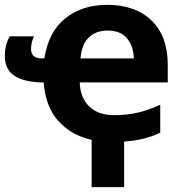

<svg xmlns="http://www.w3.org/2000/svg" viewBox="-20 -576 755 792"><path d="M358 1Q274 -18 221 -76.5Q168 -135 160 -236Q85 -236 42.5 -261.5Q0 -287 0 -345Q0 -391 20 -426H120Q113 -411 110.5 -397.5Q108 -384 108 -373Q108 -355 119 -345Q130 -335 155 -335H163Q180 -445 249.5 -500.5Q319 -556 422 -556Q538 -556 605 -491.5Q672 -427 672 -308V-236H309Q311 -173 348 -137Q385 -101 450 -101Q504 -101 549 -111.5Q594 -122 641 -144V-29Q579 2 492 8V196H358ZM423 -450Q377 -450 347 -422Q317 -394 312 -335H532Q531 -385 504.5 -417.5Q478 -450 423 -450Z"/></svg>

Font: Noto IKEA Latin
Style: Bold
Weight: 700
Designer: Monotype Design Team
Foundry: Monotype Imaging Inc.
Version: Version 1.0